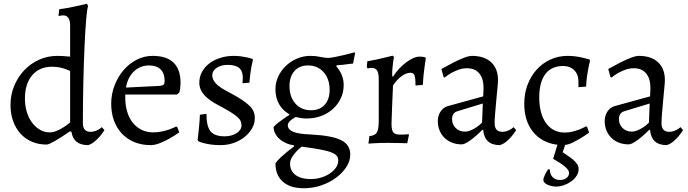

<svg xmlns="http://www.w3.org/2000/svg" viewBox="-20 -762 3670 1024"><path d="M354 -62Q250 9 229 9Q186 9 150.5 -6Q115 -21 89.5 -49Q64 -77 50 -116Q36 -155 36 -202Q36 -256 55.5 -303.5Q75 -351 109 -387Q143 -423 188.5 -443.5Q234 -464 285 -464Q299 -464 316 -463Q333 -462 354 -460V-626Q354 -680 317 -680Q310 -680 300 -678Q296 -677 292 -676L296 -713Q322 -716 348.5 -721Q375 -726 396 -731Q421 -736 444 -742L450 -729Q445 -720 440 -663Q435 -606 431 -518.5Q427 -431 424.5 -323Q422 -215 422 -105Q422 -59 463 -59Q475 -59 486 -62.5Q497 -66 505 -71Q515 -76 523 -84L537 -68Q525 -49 511 -33Q499 -19 483 -6Q467 7 450 12Q372 12 361 -59ZM354 -383Q343 -389 328 -394Q315 -399 297.5 -402.5Q280 -406 257 -406Q190 -406 151.5 -360.5Q113 -315 113 -236Q113 -198 123 -165Q133 -132 151 -108Q169 -84 193 -70Q217 -56 245 -56Q263 -56 282 -64Q301 -72 317 -82Q335 -93 354 -109Z M833 -304Q848 -306 853 -311Q858 -316 858 -331Q858 -371 836.5 -392Q815 -413 775 -413Q728 -413 694.5 -381.5Q661 -350 652 -295ZM648 -258V-242Q648 -200 658.5 -165.5Q669 -131 688.5 -107Q708 -83 735.5 -69.5Q763 -56 796 -56Q819 -56 841.5 -60.5Q864 -65 881 -71Q901 -78 919 -87L925 -85L936 -56Q909 -37 882 -22Q859 -9 832.5 1.5Q806 12 783 12Q736 12 697 -4Q658 -20 630.5 -49Q603 -78 588 -118.5Q573 -159 573 -209Q573 -260 591 -306.5Q609 -353 639 -388Q669 -423 709 -443.5Q749 -464 794 -464Q943 -464 943 -319Q942 -298 941 -291.5Q940 -285 937 -270L924 -258Z M1156 12Q1128 12 1106.5 9Q1085 6 1069 2Q1051 -2 1037 -9L1034 -16Q1035 -24 1037 -41Q1039 -58 1041 -78.5Q1043 -99 1044.5 -118.5Q1046 -138 1046 -150L1081 -155Q1081 -89 1102.5 -62Q1124 -35 1178 -35Q1216 -35 1242 -52Q1268 -69 1268 -94Q1268 -106 1263 -117Q1258 -128 1244.5 -139.5Q1231 -151 1208.5 -165Q1186 -179 1152 -197Q1095 -226 1069 -255.5Q1043 -285 1043 -321Q1043 -352 1057 -378Q1071 -404 1095.5 -423Q1120 -442 1154 -453Q1188 -464 1227 -464Q1247 -464 1265 -461.5Q1283 -459 1297 -456Q1313 -452 1327 -448L1329 -443Q1325 -426 1321 -407Q1318 -390 1315 -368Q1312 -346 1310 -321L1273 -318Q1273 -324 1274 -329Q1274 -334 1274.5 -338.5Q1275 -343 1275 -347Q1275 -383 1255.5 -399.5Q1236 -416 1193 -416Q1159 -416 1135.5 -400Q1112 -384 1112 -361Q1112 -337 1132 -316Q1152 -295 1199 -271Q1239 -250 1266 -232.5Q1293 -215 1309.5 -199Q1326 -183 1332.5 -167Q1339 -151 1339 -132Q1339 -103 1324 -77Q1309 -51 1284 -31Q1259 -11 1226 0.5Q1193 12 1156 12Z M1615 -130Q1601 -130 1587 -132Q1573 -134 1557 -138Q1515 -115 1515 -94Q1515 -71 1544 -59Q1573 -47 1635 -45Q1751 -39 1799.5 -14.5Q1848 10 1848 62Q1848 97 1827 129Q1806 161 1771.5 186.5Q1737 212 1692.5 227Q1648 242 1600 242Q1528 242 1488.5 207Q1449 172 1449 109Q1461 92 1478 76.5Q1495 61 1511 48Q1529 33 1548 19V13Q1525 10 1505 1Q1485 -8 1470.5 -21Q1456 -34 1447.5 -50.5Q1439 -67 1439 -85Q1450 -97 1465 -108.5Q1480 -120 1493 -129Q1508 -140 1523 -149V-153Q1488 -172 1468.5 -206.5Q1449 -241 1449 -286Q1449 -322 1464 -354Q1479 -386 1504.5 -410.5Q1530 -435 1564 -449.5Q1598 -464 1635 -464Q1664 -464 1688.5 -458.5Q1713 -453 1733 -453Q1752 -455 1776 -460Q1800 -465 1821 -470Q1846 -476 1871 -483L1874 -479L1863 -423Q1850 -422 1836 -420Q1824 -418 1808.5 -416.5Q1793 -415 1777 -414L1773 -409Q1813 -364 1813 -308Q1813 -270 1797.5 -237.5Q1782 -205 1755.5 -181Q1729 -157 1693 -143.5Q1657 -130 1615 -130ZM1639 -174Q1685 -174 1711.5 -203Q1738 -232 1738 -283Q1738 -341 1706 -377Q1674 -413 1623 -413Q1577 -413 1550.5 -383.5Q1524 -354 1524 -303Q1524 -245 1555.5 -209.5Q1587 -174 1639 -174ZM1637 193Q1666 193 1692.5 185Q1719 177 1739.5 163Q1760 149 1772 131.5Q1784 114 1784 94Q1784 79 1776 69Q1768 59 1746.5 50.5Q1725 42 1687 35Q1649 28 1589 20Q1571 34 1558 49Q1546 62 1536.5 78Q1527 94 1527 111Q1527 149 1556 171Q1585 193 1637 193Z M1950 -36Q1980 -39 1990 -55.5Q2000 -72 2000 -119V-339Q2000 -372 1991 -386Q1982 -400 1962 -400Q1955 -400 1947 -398Q1943 -397 1941 -397L1936 -404L1939 -435Q1962 -439 1985.5 -444Q2009 -449 2029 -454Q2052 -459 2074 -465L2081 -459Q2078 -443 2076 -425Q2074 -410 2072.5 -391.5Q2071 -373 2072 -356L2076 -353Q2091 -377 2109.5 -396.5Q2128 -416 2147 -430Q2166 -444 2184 -452Q2202 -460 2217 -460Q2231 -460 2241 -458Q2245 -457 2248 -456L2251 -452L2244 -403Q2241 -382 2238.5 -357Q2236 -332 2235 -309L2196 -306Q2196 -347 2190.5 -360.5Q2185 -374 2169 -374Q2147 -374 2122 -356Q2097 -338 2076 -306Q2074 -254 2072 -212Q2071 -194 2070.5 -176Q2070 -158 2069.5 -143Q2069 -128 2068.5 -117Q2068 -106 2068 -102Q2068 -68 2077.5 -56Q2087 -44 2116 -44Q2121 -44 2128.5 -44Q2136 -44 2143 -45Q2151 -45 2160 -46L2161 -42L2152 2Q2134 2 2116 1Q2100 1 2082 0.5Q2064 0 2050 0Q2027 0 2008 0.5Q1989 1 1975 2Q1958 3 1945 4L1950 -36Z M2559 -292Q2559 -343 2536 -370.5Q2513 -398 2471 -398Q2446 -398 2425 -390Q2404 -382 2387 -373Q2368 -362 2351 -348L2346 -351L2334 -394Q2368 -413 2399 -429Q2425 -442 2452.5 -453Q2480 -464 2497 -464Q2563 -464 2599.5 -430Q2636 -396 2636 -335Q2636 -321 2633 -292Q2630 -263 2627 -228.5Q2624 -194 2621 -160.5Q2618 -127 2618 -105Q2618 -59 2659 -59Q2671 -59 2682 -62.5Q2693 -66 2701 -71Q2711 -76 2719 -84L2733 -68Q2721 -50 2708 -34Q2696 -20 2680.5 -7Q2665 6 2646 12Q2564 12 2557 -69L2553 -70Q2517 -34 2487.5 -13Q2458 8 2443 8Q2415 8 2391.5 -1Q2368 -10 2351 -26.5Q2334 -43 2324.5 -66Q2315 -89 2315 -116Q2315 -145 2329.5 -167Q2344 -189 2368 -196L2557 -248ZM2555 -210 2420 -169Q2391 -160 2391 -127Q2391 -98 2410.5 -79Q2430 -60 2460 -60Q2479 -60 2504.5 -73.5Q2530 -87 2551 -108Z M2953 10Q2871 0 2823.5 -58Q2776 -116 2776 -209Q2776 -263 2793.5 -309.5Q2811 -356 2842 -390.5Q2873 -425 2915.5 -444.5Q2958 -464 3007 -464Q3031 -464 3052 -461Q3073 -458 3089 -454Q3107 -450 3124 -445L3127 -438Q3122 -420 3118 -398Q3114 -379 3110.5 -354Q3107 -329 3106 -300L3065 -297V-328Q3065 -365 3042.5 -387.5Q3020 -410 2983 -410Q2921 -410 2888.5 -367Q2856 -324 2856 -243Q2856 -155 2892.5 -105Q2929 -55 2992 -55Q3013 -55 3033 -60Q3053 -65 3069 -71Q3087 -78 3105 -88L3111 -86L3122 -55Q3100 -39 3077 -25Q3057 -13 3035 -2Q3013 9 2994 11L2981 50Q2993 59 3008 68.5Q3023 78 3036 89Q3049 100 3057.5 112.5Q3066 125 3066 139Q3066 159 3055 176Q3044 193 3026.5 205.5Q3009 218 2988 225.5Q2967 233 2946 233Q2935 233 2923 230.5Q2911 228 2901 223.5Q2891 219 2884.5 212.5Q2878 206 2878 197Q2878 187 2886.5 170Q2895 153 2903 141H2912Q2913 169 2928 183.5Q2943 198 2967 198Q2987 198 3001 187.5Q3015 177 3015 160Q3015 151 3007.5 141.5Q3000 132 2987.5 122Q2975 112 2960 103Q2945 94 2930 85Z M3449 -292Q3449 -343 3426 -370.5Q3403 -398 3361 -398Q3336 -398 3315 -390Q3294 -382 3277 -373Q3258 -362 3241 -348L3236 -351L3224 -394Q3258 -413 3289 -429Q3315 -442 3342.5 -453Q3370 -464 3387 -464Q3453 -464 3489.5 -430Q3526 -396 3526 -335Q3526 -321 3523 -292Q3520 -263 3517 -228.5Q3514 -194 3511 -160.5Q3508 -127 3508 -105Q3508 -59 3549 -59Q3561 -59 3572 -62.5Q3583 -66 3591 -71Q3601 -76 3609 -84L3623 -68Q3611 -50 3598 -34Q3586 -20 3570.5 -7Q3555 6 3536 12Q3454 12 3447 -69L3443 -70Q3407 -34 3377.5 -13Q3348 8 3333 8Q3305 8 3281.5 -1Q3258 -10 3241 -26.5Q3224 -43 3214.5 -66Q3205 -89 3205 -116Q3205 -145 3219.5 -167Q3234 -189 3258 -196L3447 -248ZM3445 -210 3310 -169Q3281 -160 3281 -127Q3281 -98 3300.5 -79Q3320 -60 3350 -60Q3369 -60 3394.5 -73.5Q3420 -87 3441 -108Z"/></svg>

Font: Alegreya
Style: Regular
Weight: 400
Designer: Juan Pablo del Peral
Foundry: Juan Pablo del Peral
Version: Version 1.003